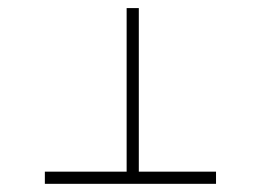

<svg xmlns="http://www.w3.org/2000/svg" viewBox="-20 -450 640 470"><path d="M319.8 -430.2H290V-29.8H89.8V0H508.8V-29.8H319.8Z"/></svg>

Font: Compagnon Light
Style: Regular
Weight: 400
Designer: Juliette Duhe, Lea Pradine
Foundry: Velvetyne Type Foundry
Version: Version 1.000;PS 001.000;hotconv 1.0.88;makeotf.lib2.5.64775